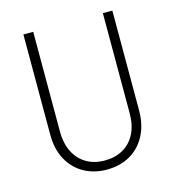

<svg xmlns="http://www.w3.org/2000/svg" viewBox="-97 -708 730 799"><g transform="rotate(-15 267.5 -308.5)"><path d="M266.7 8.3Q211.1 8.3 167.7 -16.3Q124.3 -41 100 -86.1Q75.7 -131.2 75.7 -193.8V-625H118.1V-196.5Q118.1 -143.8 137.2 -106.6Q156.2 -69.4 189.9 -50Q223.6 -30.6 268.1 -30.6Q312.5 -30.6 346.5 -49.7Q380.6 -68.8 399.3 -105.6Q418.1 -142.4 418.1 -193.8V-625H459V-196.5Q459 -133.3 434.7 -87.5Q410.4 -41.7 367.4 -16.7Q324.3 8.3 266.7 8.3Z"/></g></svg>

Font: Afacad Flux ExtraLight
Style: Regular
Weight: 250
Designer: Kristian Moeller
Foundry: Dicotype
Version: Version 1.100